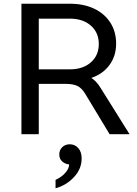

<svg xmlns="http://www.w3.org/2000/svg" viewBox="-20 -720 733 1030"><path d="M675 0H568L437 -217Q419 -247 396 -258.5Q373 -270 333 -270H188V0H95V-700H355Q429 -700 485 -673.5Q541 -647 572 -598.5Q603 -550 603 -486Q603 -420 567.5 -371.5Q532 -323 470 -302Q496 -286 518 -251ZM510 -484Q510 -545 467.5 -582.5Q425 -620 355 -620H188V-348H355Q425 -348 467.5 -385.5Q510 -423 510 -484ZM418 130Q418 186 377 230Q336 274 278 290V245Q309 231 330 207.5Q351 184 351 162Q329 160 313.5 146Q298 132 298 109Q298 85 314 69.5Q330 54 354 54Q382 54 400 74.5Q418 95 418 130Z"/></svg>

Font: Goli
Style: Regular
Weight: 400
Designer: jaikishan Patel
Foundry: MagicType
Version: Version 1.000